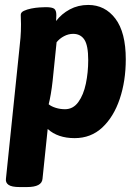

<svg xmlns="http://www.w3.org/2000/svg" viewBox="-20 -551 564 777"><path d="M60 206Q27 206 14.5 197Q2 188 4 173L58 -349Q61 -375 63 -399Q65 -423 65 -453Q65 -462 64.5 -471Q64 -480 64 -491Q64 -501 76.5 -507Q89 -513 106.5 -516.5Q124 -520 140.5 -521Q157 -522 165 -522Q191 -522 199.5 -515.5Q208 -509 208 -490Q208 -479 207 -466Q229 -495 262.5 -513Q296 -531 337 -531Q405 -531 447 -475.5Q489 -420 489 -311Q489 -223 464.5 -150.5Q440 -78 394 -35Q348 8 282 8Q214 8 173 -29L152 173Q149 206 89 206ZM243 -109Q276 -109 297 -138Q318 -167 327.5 -212.5Q337 -258 337 -308Q337 -367 321.5 -390.5Q306 -414 276 -414Q257 -414 239 -404.5Q221 -395 209 -380L193 -224Q190 -196 185.5 -170Q181 -144 177 -129Q188 -120 206 -114.5Q224 -109 243 -109Z"/></svg>

Font: Asap Semi Condensed Semi Condensed Regular
Style: Bold Italic
Weight: 700
Width: 4
Italic angle: -6°
Designer: Pablo Cosgaya
Foundry: Omnibus-Type
Version: Version 3.001; ttfautohint (v1.8.4.7-5d5b)